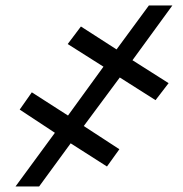

<svg xmlns="http://www.w3.org/2000/svg" viewBox="-20 -675 661 695"><path d="M413.6 -394.5 283.2 -218.8 412.1 -134.8 367.2 -72.3 235.8 -156.2 121.6 0H36.1L178.7 -194.3L51.3 -278.3L95.2 -340.8L226.1 -256.8L354.5 -433.6L225.1 -515.6L272.9 -579.1L401.9 -496.1L519 -655.3H604L459.5 -457L590.3 -374L543 -312.5Z"/></svg>

Font: Inter 28pt Medium
Style: Italic
Weight: 500
Italic angle: -9.3988°
Designer: Rasmus Andersson
Foundry: rsms
Version: Version 4.001;git-66647c0bb